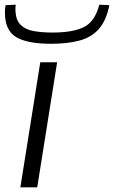

<svg xmlns="http://www.w3.org/2000/svg" viewBox="-20 -800 487 820"><path d="M139 0H67L152 -534H224ZM198 -613Q97 -613 49 -641.5Q1 -670 1 -747Q1 -764 4 -778L47 -780Q46 -772 46 -765.5Q46 -759 46 -753Q48 -714 68 -694Q88 -674 123 -667.5Q158 -661 204 -661Q293 -661 339.5 -685Q386 -709 404 -780L447 -778Q434 -712 402 -676Q370 -640 318.5 -626.5Q267 -613 198 -613Z"/></svg>

Font: Georama ExtraExtended Light
Style: Italic
Weight: 300
Width: 8
Italic angle: -9°
Designer: Jean-Baptiste Levee
Foundry: Production Type
Version: Version 1.000